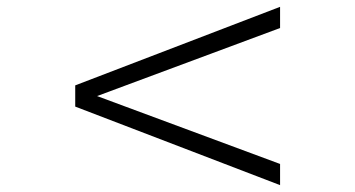

<svg xmlns="http://www.w3.org/2000/svg" viewBox="-20 -581 1040 562"><path d="M200.2 -269V-331.1L799.8 -561V-499L264.2 -299.8L799.8 -101.1V-39.1Z"/></svg>

Font: Charis SIL Am
Style: Regular
Weight: 400
Foundry: SIL International
Version: Version 5.000